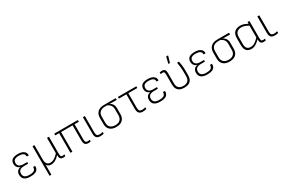

<svg xmlns="http://www.w3.org/2000/svg" viewBox="145 -2129 5571 3748"><g transform="rotate(-30 2931.0 -255.0)"><path d="M249 12Q159 12 115 -23.5Q71 -59 71 -128Q71 -176 96.5 -207Q122 -238 170 -247V-248Q130 -260 106 -290.5Q82 -321 82 -368Q82 -432 124.5 -463Q167 -494 251 -494Q334 -494 380 -461Q426 -428 425 -372Q424 -363 418 -363H385Q380 -363 380 -371Q380 -414 346 -434.5Q312 -455 250 -455Q188 -455 156.5 -433Q125 -411 125 -363Q125 -315 157 -290.5Q189 -266 249 -266H327Q333 -266 333 -260V-235Q333 -229 327 -229H241Q178 -229 146.5 -204Q115 -179 115 -129Q115 -78 147 -52.5Q179 -27 251 -27Q322 -27 353.5 -48.5Q385 -70 385 -117Q385 -125 391 -125H423Q429 -125 430 -116Q432 -53 389 -20.5Q346 12 249 12Z M583 185Q577 185 577 179V-476Q577 -482 583 -482H615Q621 -482 621 -476V-158Q621 -91 647.5 -59.5Q674 -28 723 -28Q771 -28 817.5 -58Q864 -88 904 -136V-476Q904 -482 909 -482H942Q948 -482 948 -476V-100Q948 -59 957 -43Q966 -27 992 -27Q1001 -27 1011 -28.5Q1021 -30 1032 -32Q1037 -33 1037 -27V1Q1037 3 1036 4.5Q1035 6 1032 7Q1024 9 1011 10.5Q998 12 988 12Q945 12 926 -10.5Q907 -33 907 -91V-93Q863 -42 815 -15Q767 12 720 12Q649 12 619 -40V179Q619 185 613 185Z M1556 12Q1522 12 1500.5 0.5Q1479 -11 1469 -37Q1459 -63 1459 -105V-443H1199V-6Q1199 0 1193 0H1161Q1155 0 1155 -6V-443H1074Q1068 -443 1068 -449V-476Q1068 -482 1074 -482H1595Q1600 -482 1600 -476V-449Q1600 -443 1595 -443H1503V-100Q1503 -60 1515.5 -43Q1528 -26 1555 -26Q1567 -26 1579 -27Q1591 -28 1602 -31Q1608 -33 1608 -26V1Q1608 5 1602 7Q1594 9 1581 10.5Q1568 12 1556 12Z M1826 12Q1787 12 1762 -0.5Q1737 -13 1725 -39.5Q1713 -66 1713 -108V-476Q1713 -482 1719 -482H1751Q1757 -482 1757 -476V-107Q1757 -63 1775 -45Q1793 -27 1827 -27Q1847 -27 1864.5 -29.5Q1882 -32 1897 -37Q1904 -38 1904 -31V-4Q1904 1 1899 3Q1886 6 1866 9Q1846 12 1826 12Z M2185 12Q2092 12 2042.5 -35Q1993 -82 1993 -166V-300Q1993 -386 2043 -434Q2093 -482 2189 -482H2448Q2454 -482 2454 -476V-448Q2454 -442 2448 -442L2295 -445V-444Q2317 -432 2335.5 -414Q2354 -396 2365.5 -369Q2377 -342 2377 -305V-166Q2377 -82 2328 -35Q2279 12 2185 12ZM2185 -28Q2256 -28 2294.5 -64Q2333 -100 2333 -167V-305Q2333 -346 2318 -374Q2303 -402 2280 -419Q2257 -436 2233 -445H2188Q2119 -445 2078 -410.5Q2037 -376 2037 -302V-167Q2037 -100 2076 -64Q2115 -28 2185 -28Z M2784 12Q2746 12 2721 -1Q2696 -14 2683.5 -42Q2671 -70 2671 -115V-443H2507Q2502 -443 2502 -449V-476Q2502 -482 2507 -482H2912Q2918 -482 2918 -476V-449Q2918 -443 2912 -443H2715V-112Q2715 -66 2732.5 -46.5Q2750 -27 2784 -27Q2805 -27 2824 -30.5Q2843 -34 2858 -37Q2865 -39 2865 -32L2866 -5Q2866 1 2860 2Q2847 5 2827.5 8.5Q2808 12 2784 12Z M3175 12Q3085 12 3041 -23.5Q2997 -59 2997 -128Q2997 -176 3022.5 -207Q3048 -238 3096 -247V-248Q3056 -260 3032 -290.5Q3008 -321 3008 -368Q3008 -432 3050.5 -463Q3093 -494 3177 -494Q3260 -494 3306 -461Q3352 -428 3351 -372Q3350 -363 3344 -363H3311Q3306 -363 3306 -371Q3306 -414 3272 -434.5Q3238 -455 3176 -455Q3114 -455 3082.5 -433Q3051 -411 3051 -363Q3051 -315 3083 -290.5Q3115 -266 3175 -266H3253Q3259 -266 3259 -260V-235Q3259 -229 3253 -229H3167Q3104 -229 3072.5 -204Q3041 -179 3041 -129Q3041 -78 3073 -52.5Q3105 -27 3177 -27Q3248 -27 3279.5 -48.5Q3311 -70 3311 -117Q3311 -125 3317 -125H3349Q3355 -125 3356 -116Q3358 -53 3315 -20.5Q3272 12 3175 12Z M3721 12Q3659 12 3618.5 -8Q3578 -28 3557.5 -67.5Q3537 -107 3537 -166V-385Q3537 -423 3529 -439Q3521 -455 3495 -455Q3486 -455 3475.5 -453Q3465 -451 3455 -451Q3448 -450 3448 -455V-483Q3448 -486 3449.5 -487Q3451 -488 3454 -489Q3464 -491 3478 -492.5Q3492 -494 3504 -494Q3542 -494 3562 -472.5Q3582 -451 3582 -400V-161Q3582 -93 3618.5 -60.5Q3655 -28 3721 -28Q3786 -28 3822 -61.5Q3858 -95 3858 -165V-248Q3858 -317 3852 -374.5Q3846 -432 3837 -476Q3836 -482 3842 -482H3874Q3880 -482 3881 -476Q3890 -436 3896 -380Q3902 -324 3902 -259V-170Q3902 -108 3882 -68Q3862 -28 3821 -8Q3780 12 3721 12ZM3683 -546Q3678 -546 3679 -553L3712 -689Q3714 -695 3719 -695H3751Q3757 -695 3755 -688L3715 -551Q3713 -546 3708 -546Z M4235 12Q4145 12 4101 -23.5Q4057 -59 4057 -128Q4057 -176 4082.5 -207Q4108 -238 4156 -247V-248Q4116 -260 4092 -290.5Q4068 -321 4068 -368Q4068 -432 4110.5 -463Q4153 -494 4237 -494Q4320 -494 4366 -461Q4412 -428 4411 -372Q4410 -363 4404 -363H4371Q4366 -363 4366 -371Q4366 -414 4332 -434.5Q4298 -455 4236 -455Q4174 -455 4142.5 -433Q4111 -411 4111 -363Q4111 -315 4143 -290.5Q4175 -266 4235 -266H4313Q4319 -266 4319 -260V-235Q4319 -229 4313 -229H4227Q4164 -229 4132.5 -204Q4101 -179 4101 -129Q4101 -78 4133 -52.5Q4165 -27 4237 -27Q4308 -27 4339.5 -48.5Q4371 -70 4371 -117Q4371 -125 4377 -125H4409Q4415 -125 4416 -116Q4418 -53 4375 -20.5Q4332 12 4235 12Z M4739 12Q4646 12 4596.5 -35Q4547 -82 4547 -166V-300Q4547 -386 4597 -434Q4647 -482 4743 -482H5002Q5008 -482 5008 -476V-448Q5008 -442 5002 -442L4849 -445V-444Q4871 -432 4889.5 -414Q4908 -396 4919.5 -369Q4931 -342 4931 -305V-166Q4931 -82 4882 -35Q4833 12 4739 12ZM4739 -28Q4810 -28 4848.5 -64Q4887 -100 4887 -167V-305Q4887 -346 4872 -374Q4857 -402 4834 -419Q4811 -436 4787 -445H4742Q4673 -445 4632 -410.5Q4591 -376 4591 -302V-167Q4591 -100 4630 -64Q4669 -28 4739 -28Z M5233 12Q5159 12 5122.5 -30.5Q5086 -73 5086 -159V-316Q5086 -407 5134 -450.5Q5182 -494 5262 -494Q5311 -494 5355.5 -476Q5400 -458 5430 -436L5432 -396Q5389 -423 5347 -438.5Q5305 -454 5267 -454Q5204 -454 5167 -420.5Q5130 -387 5130 -312V-157Q5130 -91 5157.5 -59.5Q5185 -28 5241 -28Q5272 -28 5301.5 -40.5Q5331 -53 5363.5 -79.5Q5396 -106 5433 -147V-103Q5397 -64 5364.5 -38.5Q5332 -13 5299.5 -0.5Q5267 12 5233 12ZM5506 12Q5464 12 5444.5 -10.5Q5425 -33 5425 -86V-109L5423 -125V-409L5424 -427V-476Q5424 -482 5431 -482H5461Q5467 -482 5467 -476V-100Q5467 -59 5476 -43Q5485 -27 5511 -27Q5520 -27 5530.5 -28Q5541 -29 5551 -32Q5556 -33 5556 -27V1Q5556 3 5555 4.5Q5554 6 5551 7Q5543 9 5530 10.5Q5517 12 5506 12Z M5758 12Q5719 12 5694 -0.5Q5669 -13 5657 -39.5Q5645 -66 5645 -108V-476Q5645 -482 5651 -482H5683Q5689 -482 5689 -476V-107Q5689 -63 5707 -45Q5725 -27 5759 -27Q5779 -27 5796.5 -29.5Q5814 -32 5829 -37Q5836 -38 5836 -31V-4Q5836 1 5831 3Q5818 6 5798 9Q5778 12 5758 12Z"/></g></svg>

Font: Sofia Sans ExtraLight
Style: Regular
Weight: 250
Version: Version 4.100-B